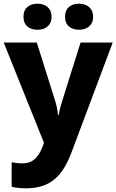

<svg xmlns="http://www.w3.org/2000/svg" viewBox="-21 -779 630 1039"><path d="M106 -688C106 -640 139 -618 182 -618C223 -618 258 -640 258 -688C258 -737 223 -759 182 -759C139 -759 106 -737 106 -688ZM331 -688C331 -640 364 -618 407 -618C447 -618 483 -640 483 -688C483 -737 447 -759 407 -759C364 -759 331 -737 331 -688ZM-1 -549 217 -6 210 13C190 63 163 105 101 105C78 105 56 102 42 99V232C60 236 84 240 119 240C255 240 319 171 367 43L589 -549H415L316 -234C309 -213 301 -184 297 -157H293C291 -183 284 -213 277 -235L178 -549Z"/></svg>

Font: Noto Sans Lao UI ExtBd
Style: Regular
Weight: 800
Designer: Monotype Design Team
Foundry: Monotype Imaging Inc.
Version: Version 2.000